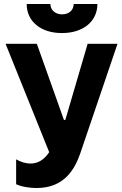

<svg xmlns="http://www.w3.org/2000/svg" viewBox="-20 -740 613 964"><path d="M114 -720C114 -633 184 -574 291 -574C398 -574 469 -633 469 -720H350C350 -690 327 -668 292 -668C258 -668 233 -689 233 -720ZM164 204C303 204 355 109 382 33L570 -520H420L308 -138H301L165 -520H8L227 24C202 62 170 81 135 81C107 81 84 73 61 60V185C91 199 134 204 164 204Z"/></svg>

Font: Fixel Display Bold
Style: Bold
Weight: 700
Designer: AlfaBravo + MacPaw
Foundry: Kyrylo Tkachov, Marchela Mozhyna, Serhii Makarenko, Maria Weinstein, Zakhar Kryvoshyya
Version: Version 1.211